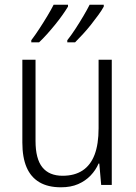

<svg xmlns="http://www.w3.org/2000/svg" viewBox="-20 -786 576 816"><path d="M455 -532V0H410L402 -91H399Q387 -63 365 -40Q343 -17 312 -3.5Q281 10 239 10Q184 10 147.5 -11.5Q111 -33 93 -75Q75 -117 75 -180V-532H131V-187Q131 -111 160 -75Q189 -39 246 -39Q297 -39 331 -61.5Q365 -84 382 -128.5Q399 -173 399 -241V-532ZM421 -758Q413 -743 398.5 -723Q384 -703 367 -681.5Q350 -660 332 -640.5Q314 -621 299 -606H266V-615Q282 -635 300 -662.5Q318 -690 334.5 -718Q351 -746 361 -766H421ZM269 -758Q260 -743 246 -723Q232 -703 214.5 -681.5Q197 -660 179.5 -640.5Q162 -621 146 -606H113V-615Q129 -636 147 -663.5Q165 -691 181.5 -718.5Q198 -746 208 -766H269Z"/></svg>

Font: Noto Sans Thai SemiCondensed Light
Style: Regular
Weight: 300
Width: 4
Designer: Monotype Design Team
Foundry: Monotype Imaging Inc.
Version: Version 2.001